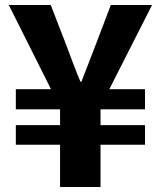

<svg xmlns="http://www.w3.org/2000/svg" viewBox="-20 -744 639 764"><path d="M219 0V-168H43V-246H219V-309H43V-389H183L15 -724H182L242 -569Q256 -532 270 -494.5Q284 -457 300 -419H304Q319 -458 333.5 -495Q348 -532 362 -569L421 -724H585L415 -389H557V-309H380V-246H557V-168H380V0Z"/></svg>

Font: Noto Sans KR Thin ExtraBold
Style: Regular
Weight: 800
Version: Version 2.004-H2;hotconv 1.0.118;makeotfexe 2.5.65603